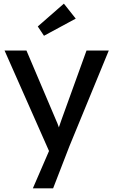

<svg xmlns="http://www.w3.org/2000/svg" viewBox="-20 -802 621 1052"><path d="M160 230 266 -15 267 67 5 -525H125L289 -139Q294 -129 301 -108.5Q308 -88 313 -68L287 -62Q295 -83 302.5 -104Q310 -125 317 -146L454 -525H576L360 0L271 230ZM221 -606 187 -657 330 -782 395 -700Z"/></svg>

Font: Mach
Style: Regular
Weight: 400
Version: Version 1.002